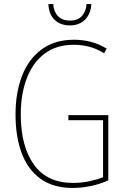

<svg xmlns="http://www.w3.org/2000/svg" viewBox="-20 -922 620 952"><path d="M319 -351H517V-28Q476 -9 429.5 0.5Q383 10 341 10Q244 10 181 -35.5Q118 -81 87.5 -163Q57 -245 57 -354Q57 -463 89.5 -546.5Q122 -630 187 -677.5Q252 -725 347 -725Q389 -725 429 -715Q469 -705 509 -681L496 -658Q457 -682 420 -691Q383 -700 347 -700Q259 -700 200.5 -655.5Q142 -611 112.5 -533Q83 -455 83 -355Q83 -197 148 -106Q213 -15 342 -15Q383 -15 421.5 -23Q460 -31 491 -43V-326H319ZM433 -902Q430 -853 401.5 -824.5Q373 -796 326 -796Q281 -796 251.5 -823Q222 -850 220 -902H244Q246 -865 267 -842.5Q288 -820 327 -820Q366 -820 386.5 -843Q407 -866 409 -902Z"/></svg>

Font: Noto Sans Georgian Condensed Thin
Style: Regular
Weight: 100
Width: 3
Designer: Monotype Design Team, Akaki Razmadze
Foundry: Google LLC
Version: Version 2.005; ttfautohint (v1.8.4.7-5d5b)